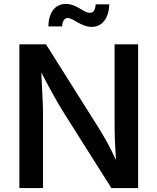

<svg xmlns="http://www.w3.org/2000/svg" viewBox="-20 -952 797 972"><path d="M78.1 0H197.8V-379.4C197.8 -418 193.4 -494.1 189 -585C240.2 -487.8 268.1 -437 304.7 -378.4L543.9 0H679.2V-727.5H560.1V-324.2C560.1 -281.2 562 -211.9 567.4 -141.6C535.2 -211.9 502.9 -267.1 479 -305.2L212.9 -727.5H78.1ZM444.8 -815.9C497.1 -815.9 531.2 -859.4 533.2 -930.2H464.4C461.9 -900.4 453.6 -887.2 434.6 -887.2C401.9 -887.2 369.6 -932.1 313.5 -932.1C257.8 -932.1 226.6 -887.7 224.6 -818.4H294.4C295.4 -841.3 304.7 -860.8 322.8 -860.8C350.6 -860.8 390.1 -815.9 444.8 -815.9Z"/></svg>

Font: Raveo Medium
Style: Regular
Weight: 500
Designer: Jakub Foglar, Rasmus Andersson (Inter)
Foundry: Jakubfoglar.com
Version: Version 1.100;Glyphs 3.2.3 (3260)